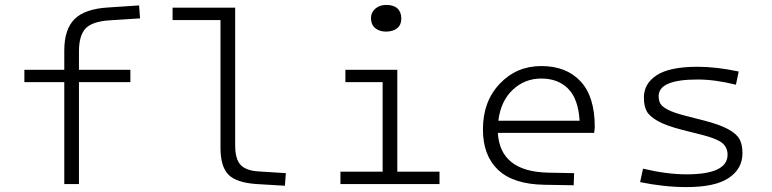

<svg xmlns="http://www.w3.org/2000/svg" viewBox="-20 -741 3109 773"><path d="M78.1 -410.2V-460H238.8V-537.1Q238.8 -622.6 279.8 -663.8Q320.8 -705.1 415 -710.9L540 -719.2L543.9 -667L421.9 -659.2Q351.6 -654.8 324.7 -626.5Q297.9 -598.1 297.9 -534.2V-460H504.9V-410.2H297.9V0H238.8V-410.2Z M867.7 -147V-660.2H674.8V-710H926.8V-155.8Q926.8 -100.6 948.7 -77.1Q970.7 -53.7 1022 -50.8L1130.9 -43.9L1127 6.8L1012.7 0Q932.1 -5.4 899.9 -37.6Q867.7 -69.8 867.7 -147Z M1533.7 -613.8Q1507.3 -613.8 1490.5 -627.9Q1473.6 -642.1 1473.6 -668.9Q1473.6 -690.4 1490.7 -705.8Q1507.8 -721.2 1535.6 -721.2Q1564.9 -721.2 1580.3 -706.8Q1595.7 -692.4 1595.7 -666Q1595.7 -641.1 1579.1 -627.4Q1562.5 -613.8 1533.7 -613.8ZM1350.6 -49.8H1520.5V-410.2H1370.6V-460H1579.6V-49.8H1749.5V0H1350.6Z M2186.5 -45.9 2291.5 -43.9 2289.6 4.9 2172.4 2.9Q2046.9 1 1985.6 -56.9Q1924.3 -114.7 1924.3 -220.2Q1924.3 -332.5 1991.9 -403.8Q2059.6 -475.1 2159.2 -475.1Q2259.8 -475.1 2317.1 -413.8Q2374.5 -352.5 2374.5 -231Q2374.5 -223.1 2372.1 -206.1H1984.4Q1993.2 -50.3 2186.5 -45.9ZM2159.2 -424.8Q2092.8 -424.8 2044.4 -379.6Q1996.1 -334.5 1986.3 -254.9H2313.5Q2308.1 -343.3 2267.3 -384Q2226.6 -424.8 2159.2 -424.8Z M2969.2 -124Q2969.2 -62 2914.6 -24.9Q2859.9 12.2 2744.1 12.2Q2654.3 12.2 2557.1 -7.8L2568.8 -62Q2664.6 -39.1 2744.1 -39.1Q2909.2 -39.1 2909.2 -118.2Q2909.2 -147 2888.2 -164.8Q2867.2 -182.6 2806.2 -198.2L2728 -217.8Q2663.1 -234.4 2628.9 -253.4Q2594.7 -272.5 2583.5 -293.7Q2572.3 -314.9 2572.3 -348.1Q2572.3 -404.8 2624.5 -438.5Q2676.8 -472.2 2788.1 -472.2Q2863.8 -472.2 2954.1 -453.1L2942.9 -399.9Q2859.4 -420.9 2788.1 -420.9Q2631.8 -420.9 2631.8 -354Q2631.8 -335.9 2638.7 -323.7Q2645.5 -311.5 2668.9 -299.3Q2692.4 -287.1 2735.8 -275.9L2814 -255.9Q2877.9 -239.3 2911.6 -220.9Q2945.3 -202.6 2957.3 -180.7Q2969.2 -158.7 2969.2 -124Z"/></svg>

Font: IntelOne Mono Light
Style: Regular
Weight: 300
Designer: Fred Shallcrass
Foundry: Frere-Jones Type LLC
Version: Version 1.200;hotconv 1.1.0;makeotfexe 2.6.0;FJTRelease1.2